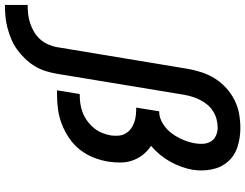

<svg xmlns="http://www.w3.org/2000/svg" viewBox="-266 -655 994 778"><g transform="rotate(90 231.0 -266.0)"><path d="M-138 211V119Q-120 119 -101.5 117Q-83 115 -64.5 109Q-46 103 -29 93Q-12 83 1 68.5Q14 54 22 36Q30 18 33 0L121 -530Q126 -558 135 -586Q144 -614 160 -639.5Q176 -665 198.5 -685.5Q221 -706 248 -719.5Q275 -733 304 -738Q333 -743 361 -743Q400 -743 436.5 -731.5Q473 -720 497 -692.5Q521 -665 528.5 -626.5Q536 -588 530 -550Q526 -527 517.5 -503.5Q509 -480 497 -458.5Q485 -437 468.5 -417Q452 -397 433 -381Q453 -368 468 -349.5Q483 -331 491.5 -308Q500 -285 500.5 -259.5Q501 -234 497 -208Q492 -178 480.5 -148.5Q469 -119 449 -93.5Q429 -68 402 -49.5Q375 -31 345 -19.5Q315 -8 285 -4Q255 0 224 0H208L223 -92H224Q243 -92 261.5 -94.5Q280 -97 298 -104Q316 -111 332.5 -123Q349 -135 361.5 -150.5Q374 -166 381 -184Q388 -202 391 -220Q393 -236 391.5 -251Q390 -266 382.5 -278.5Q375 -291 363.5 -299.5Q352 -308 338 -313Q324 -318 308.5 -319.5Q293 -321 278 -321L293 -414Q319 -414 342.5 -428.5Q366 -443 382 -464.5Q398 -486 408.5 -511Q419 -536 423 -561Q426 -578 424.5 -594.5Q423 -611 414.5 -624.5Q406 -638 390.5 -644.5Q375 -651 359 -651Q342 -651 325 -646.5Q308 -642 293 -632.5Q278 -623 266.5 -609.5Q255 -596 247 -580Q239 -564 234 -548Q229 -532 226 -515L141 0Q137 23 130 46Q123 69 110.5 89.5Q98 110 80.5 128.5Q63 147 43 161.5Q23 176 0 185.5Q-23 195 -46 201Q-69 207 -92 209Q-115 211 -138 211Z"/></g></svg>

Font: Iosevka Curly Slab SmBdEx
Style: Italic
Weight: 600
Width: 7
Italic angle: -9°
Monospace: yes
Designer: Belleve Invis
Foundry: Belleve Invis
Version: Version 11.1.0; ttfautohint (v1.8.3)